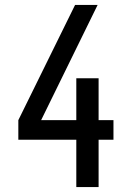

<svg xmlns="http://www.w3.org/2000/svg" viewBox="-20 -755 540 775"><path d="M288 0V-191H54V-270L283 -735H374L146 -270H288V-439H378V-270H438V-191H378V0Z"/></svg>

Font: Iosevka Medium
Style: Regular
Weight: 500
Monospace: yes
Designer: Belleve Invis
Foundry: Belleve Invis
Version: Version 32.5.0; ttfautohint (v1.8.4)